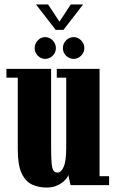

<svg xmlns="http://www.w3.org/2000/svg" viewBox="-20 -833 520 864"><path d="M190 11Q154 11 124.5 -2.5Q95 -16 77.5 -52.8Q60 -89.5 60 -160V-483.5H9V-523H210V-177.5Q210 -128 212 -101.8Q214 -75.5 220.2 -66Q226.5 -56.5 239 -56.5Q255 -56.5 266.5 -82.2Q278 -108 278 -169V-483.5H235.5V-523H428V-40H471V0H297.5L287.5 -45.5Q285 -35.5 272.2 -22.2Q259.5 -9 238.5 1Q217.5 11 190 11ZM311.5 -568Q291.5 -568 277.2 -582.5Q263 -597 263 -616Q263 -636.5 277.2 -651.2Q291.5 -666 311.5 -666Q330.5 -666 345 -651.2Q359.5 -636.5 359.5 -616Q359.5 -597 345 -582.5Q330.5 -568 311.5 -568ZM183 -568Q164 -568 150 -582.5Q136 -597 136 -616Q136 -636.5 150 -651.2Q164 -666 183 -666Q203 -666 217.2 -651.2Q231.5 -636.5 231.5 -616Q231.5 -597 217.2 -582.5Q203 -568 183 -568ZM230.5 -698.5 142 -813H196.5L247.5 -735.5L298.5 -813H354L265.5 -698.5Z"/></svg>

Font: Imbue 10pt Black
Style: Regular
Weight: 900
Designer: Tyler Finck
Foundry: Etcetera Type Company
Version: Version 1.102; ttfautohint (v1.8.3)